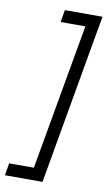

<svg xmlns="http://www.w3.org/2000/svg" viewBox="-99 -735 509 910"><g transform="rotate(10 155.5 -280.0)"><path d="M122 71 246 -631H127L137 -690H318L174 130H-7L3 71Z"/></g></svg>

Font: Overused Grotesk Book
Style: Italic
Weight: 350
Italic angle: -10°
Version: Version 0.003